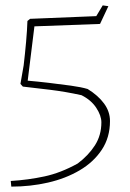

<svg xmlns="http://www.w3.org/2000/svg" viewBox="-20 -576 485 714"><path d="M22 118 20 97Q85 93 145.5 80Q206 67 269 32Q309 2 333 -35.5Q357 -73 357 -121Q357 -146 338 -175Q319 -204 283 -222Q224 -235 167 -242Q110 -249 65 -254L56 -264L68 -333Q73 -375 77 -420Q81 -465 82 -498L92 -506L338 -516L362 -556L383 -553L352 -487L108 -478L83 -276Q118 -273 161 -268Q204 -263 243.5 -257.5Q283 -252 306 -245Q345 -221 367 -191Q389 -161 389 -126Q389 -65 358.5 -19Q328 27 276 57.5Q224 88 158.5 103Q93 118 22 118Z"/></svg>

Font: Labrada ExtraLight
Style: Regular
Weight: 200
Designer: Mercedes Jáuregui
Foundry: Omnibus-Type Team
Version: Version 1.000; ttfautohint (v1.8.4.7-5d5b)